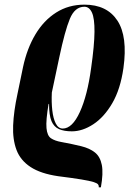

<svg xmlns="http://www.w3.org/2000/svg" viewBox="-20 -566 557 826"><path d="M405 240Q406 233 402 227.5Q398 222 382 217Q366 212 330 206Q294 200 230 192Q155 181 111.5 152.5Q68 124 51 79Q34 34 36.5 -26.5Q39 -87 55 -161L79 -277Q96 -357 132 -417.5Q168 -478 221.5 -512Q275 -546 343 -546Q440 -546 485 -477.5Q530 -409 511 -273Q498 -182 463 -122Q428 -62 381.5 -31.5Q335 -1 289 -1Q256 -1 234 -10.5Q212 -20 201.5 -45Q191 -70 191 -119H189Q177 -48 180 -15Q183 18 199.5 29Q216 40 244 45Q293 54 329.5 63Q366 72 388.5 90Q411 108 418 143.5Q425 179 414 240ZM250 -13Q291 -13 323.5 -84Q356 -155 372 -273Q386 -371 386.5 -429Q387 -487 375.5 -512Q364 -537 343 -537Q302 -537 280.5 -485Q259 -433 235 -319L203 -168Q201 -126 205 -91Q209 -56 220 -34.5Q231 -13 250 -13Z"/></svg>

Font: Noto Serif Display ExtraCondensed ExtraBold
Style: Italic
Weight: 800
Width: 2
Italic angle: -12°
Designer: Monotype Design Team
Foundry: Monotype Imaging Inc.
Version: Version 2.009